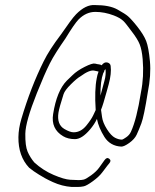

<svg xmlns="http://www.w3.org/2000/svg" viewBox="-20 -623 614 759"><path d="M379.4 -189C384.9 -202.4 392.3 -226.3 401.6 -260.5C404.6 -271.5 407.3 -281.3 409.7 -290C417.4 -318.2 420 -342.4 417.4 -362.5C416.5 -369.5 412.1 -374 404.2 -376C396.2 -378 388.8 -374.3 381.8 -365C378.6 -367 375.2 -368.2 371.5 -368.5C367.8 -368.8 362.5 -369.9 355.7 -371.6C348.8 -373.3 335.2 -369 314.9 -358.8C294.6 -348.6 278.5 -337.6 266.7 -325.9C257.3 -316.6 249.7 -309.3 243.9 -304C217.7 -277.3 199.7 -233.3 190 -172C183.8 -133 197 -103.8 229.6 -84.5C242.5 -76.8 258.1 -73 276.3 -73C294.5 -73 314.3 -85.7 335.8 -111C347.6 -124.9 356.8 -138.9 363.2 -153C367.7 -129.8 377.5 -106.1 392.7 -81.8C407.8 -57.6 431 -44.8 459.3 -43.5C466.5 -43.2 477.1 -48 491.1 -58C505 -68 514.7 -78.8 520.2 -90.5C525.7 -102.2 531.9 -117.1 538.8 -135.4C545.7 -153.7 554.2 -194.6 564.2 -258C573.3 -303.1 576.1 -344 572.7 -380.8C569.2 -417.6 564.3 -444.1 558 -460.4C551.8 -476.7 540.1 -495.7 523.1 -517.4C506 -539.1 492.8 -553 485.7 -559C478.9 -565 465 -573.8 444.1 -585.5C423.2 -597.2 393.5 -603 355 -603C331 -604.7 306.2 -592.5 280.6 -566.5C267.2 -552.8 248.3 -526 220.5 -486C190.1 -446 167.6 -411 152.8 -381C118.8 -312.8 89.3 -236.8 64.5 -153.1C57 -127.8 53.1 -103.8 52.8 -81C52.2 -31 66.3 9.4 95.1 40C106.6 49.4 119.5 58.5 133.9 67.2C147.6 76 164.9 85.9 189.2 96.9C213.5 107.9 238 114.2 262.9 116H288C295.8 116 303.5 115.2 311.3 113.5C319 111.8 331.1 105 347.5 93C363.9 81 376.3 69.3 384.6 58C392.9 46.7 399.4 38 404.3 32L411.7 23C418.2 15.7 418.2 9.5 411.7 4.5C405.1 -0.5 399.3 1.5 392.8 10.5C386.4 19.5 379.5 29.2 372.1 39.5C364.7 49.8 354.1 60 340.3 70C326.5 80 316.6 85.7 310.6 87C304.6 88.3 298.3 89 291.5 89C284.8 89 273.5 88.5 257.6 87.6C241.7 86.7 219.8 80.3 191.7 68.3C163.7 56.3 138.3 39.9 115.5 19C104.4 5.8 95.6 -8.4 89.1 -23.6C82.6 -38.9 79.6 -62.5 80.1 -94.5C80.6 -126.4 95.8 -179.8 125.7 -254.7C145.7 -304.9 162.8 -344 176.9 -372C191 -400 212.4 -433 238.8 -471C261.9 -509 279.1 -534 290.5 -546C310.4 -566 332.5 -576 356.8 -576C381 -576 405.4 -571.3 430 -561.9C445.9 -555.8 458.2 -548.8 466.8 -540.9C475.5 -533 485.2 -519 500.5 -499C516 -479 526.6 -461.9 532.3 -447.5C538 -433.2 541.9 -413.7 544 -389C547.9 -343.2 545.6 -299.5 537.2 -258C525.9 -186.5 512.7 -134.5 497.5 -102C493.5 -93.3 487.4 -86.2 479.1 -80.5C470.9 -74.8 465.4 -71.7 462.6 -71C453.6 -71 444.3 -73.5 434.6 -78.5C424.8 -83.5 413.8 -94.8 402.8 -112.3C391.7 -129.9 385.3 -145.9 383.4 -160.3C381.5 -174.8 380.2 -184.3 379.4 -189ZM392.9 -345C394.6 -347.7 396.1 -349 397.3 -349C398.7 -333.9 397.2 -318.8 392.9 -303.7C388.6 -288.5 385.5 -276.8 383.4 -268.5C381.3 -260.2 379.2 -252.3 377.1 -245C376.7 -283.1 380.4 -312.7 388.2 -334C390.6 -336.7 392.2 -340.3 392.9 -345ZM369.6 -340C366.2 -331.3 363.9 -322.7 362.5 -314C356.2 -282.8 354.8 -240.8 358.3 -188C356.9 -185.3 353.7 -178.5 348.7 -167.6C343.7 -156.7 334.7 -143.2 321.6 -127C307.1 -109 290.2 -100 271 -100C261.7 -100 249.5 -104.3 234.6 -113C214 -125 206.2 -146.8 211.2 -178.3C213.3 -191.3 220 -215.4 231.2 -250.5C234.5 -260.9 244.3 -274.1 260.6 -290.1C276.8 -306.2 289.2 -316.4 297.6 -321C322.7 -339.5 341.5 -347 354 -343.5C357.6 -342.5 360.8 -341.8 363.5 -341.5C366.2 -341.2 368.2 -340.7 369.6 -340Z"/></svg>

Font: Proton
Style: BdCndIt
Weight: 500
Version: Version 1.017